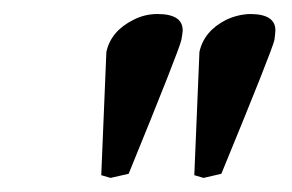

<svg xmlns="http://www.w3.org/2000/svg" viewBox="-20 -665 416 274"><path d="M270.5 -411.1 257.3 -415Q257.3 -415 264.6 -590.8Q271 -620.6 302.7 -636.7Q319.3 -644.5 336.9 -645Q373.5 -645 373 -621.1Q372.6 -615.2 371.6 -607.9Q368.2 -592.8 295.9 -417ZM137.7 -411.1 124.5 -415Q124.5 -415 131.8 -590.8Q138.2 -620.6 170.4 -636.7Q186.5 -645 204.6 -645Q241.2 -645 240.7 -621.1Q240.2 -615.2 238.8 -607.9Q235.4 -592.8 163.6 -417Z"/></svg>

Font: Linux Libertine Capitals O
Style: Bold Italic Samll Caps
Weight: 400
Italic angle: -12°
Designer: Philipp H. Poll
Foundry: Philipp H. Poll
Version: Version 5.0.4